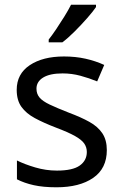

<svg xmlns="http://www.w3.org/2000/svg" viewBox="-20 -786 519 816"><path d="M434 -148Q434 -70 376 -30Q318 10 220 10Q164 10 123.5 1Q83 -8 52 -24V-104Q84 -88 129.5 -74.5Q175 -61 222 -61Q289 -61 319 -82.5Q349 -104 349 -140Q349 -160 338 -176Q327 -192 298.5 -208Q270 -224 217 -244Q165 -264 128 -284Q91 -304 71 -332Q51 -360 51 -404Q51 -472 106.5 -509Q162 -546 252 -546Q301 -546 343.5 -536.5Q386 -527 423 -510L393 -440Q359 -454 322 -464Q285 -474 246 -474Q192 -474 163.5 -456.5Q135 -439 135 -409Q135 -387 148 -371.5Q161 -356 191.5 -341.5Q222 -327 273 -307Q324 -288 360 -268Q396 -248 415 -219.5Q434 -191 434 -148ZM388 -756Q376 -738 351 -709.5Q326 -681 297.5 -652.5Q269 -624 245 -606H187V-618Q202 -637 219.5 -663Q237 -689 254 -716.5Q271 -744 282 -766H388Z"/></svg>

Font: Noto Sans Inscriptional Pahlavi
Style: Regular
Weight: 400
Designer: Monotype Design Team
Foundry: Monotype Imaging Inc.
Version: Version 2.003; ttfautohint (v1.8.4.7-5d5b)